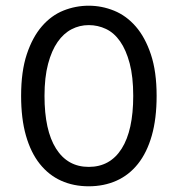

<svg xmlns="http://www.w3.org/2000/svg" viewBox="-20 -640 623 673"><path d="M447 -304Q447 -371 434.5 -418Q422 -465 401 -495Q380 -525 351.5 -538.5Q323 -552 291 -552Q259 -552 231 -537.5Q203 -523 182 -493Q161 -463 148.5 -416Q136 -369 136 -304Q136 -183 176.5 -119Q217 -55 291 -55Q366 -55 406.5 -119Q447 -183 447 -304ZM291 13Q238 13 194.5 -6.5Q151 -26 119.5 -65.5Q88 -105 71 -164.5Q54 -224 54 -304Q54 -390 74 -450Q94 -510 127 -548Q160 -586 202.5 -603Q245 -620 291 -620Q337 -620 380 -602.5Q423 -585 456 -547Q489 -509 509 -449Q529 -389 529 -304Q529 -224 512 -164.5Q495 -105 463.5 -65.5Q432 -26 388 -6.5Q344 13 291 13Z"/></svg>

Font: Baloo Thambi 2
Style: Regular
Weight: 400
Designer: Aadarsh Rajan and Ek Type
Foundry: Ek Type
Version: Version 1.640;hotconv 1.0.111;makeotfexe 2.5.65597; ttfautoh